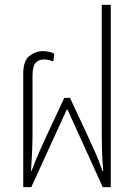

<svg xmlns="http://www.w3.org/2000/svg" viewBox="-20 -765 553 785"><path d="M75 0V-463Q75 -517 100.5 -536.5Q126 -556 155 -556Q168 -556 181.5 -553Q195 -550 202 -545L198 -514Q190 -517 180 -519.5Q170 -522 161 -522Q139 -522 126 -508.5Q113 -495 113 -457V-222Q113 -191 111.5 -151.5Q110 -112 107 -66H109Q125 -109 140 -142.5Q155 -176 170 -209L243 -365H266L339 -209Q357 -170 371 -138Q385 -106 399 -66H402Q398 -112 397 -151.5Q396 -191 396 -222V-745H433V0H400L256 -317H253L108 0Z"/></svg>

Font: Noto Sans Thai Cond ExtLt
Style: Regular
Weight: 200
Width: 3
Designer: Monotype Design Team
Foundry: Monotype Imaging Inc.
Version: Version 2.002; ttfautohint (v1.8.4.7-5d5b)